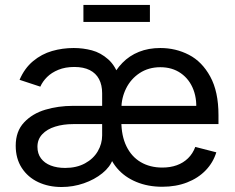

<svg xmlns="http://www.w3.org/2000/svg" viewBox="-20 -748 957 781"><path d="M43.9 -155.3Q43.9 -213.9 77.9 -250Q111.8 -286.1 164.6 -301.8Q217.3 -317.4 276.4 -317.4H817.4L776.4 -286.6Q783.2 -339.4 767.1 -382.3Q751 -425.3 715.8 -450Q680.7 -474.6 632.3 -474.6Q584.5 -474.6 548.3 -450.9Q512.2 -427.2 492.9 -388.2Q473.6 -349.1 473.6 -304.2V-254.9Q473.6 -195.3 494.4 -152.8Q515.1 -110.4 552.7 -88.4Q590.3 -66.4 640.1 -66.4Q672.9 -66.4 699.2 -75.9Q725.6 -85.4 744.9 -104.2Q764.2 -123 774.4 -150.4L859.9 -128.4Q847.2 -86.9 816.7 -55.2Q786.1 -23.4 741 -5.9Q695.8 11.7 640.1 11.7Q581.5 11.7 534.2 -8.1Q486.8 -27.8 456.3 -63.7Q425.8 -99.6 415.5 -146.5L430.7 -422.4Q449.2 -462.9 477.8 -492.2Q506.3 -521.5 545.2 -537.1Q584 -552.7 632.3 -552.7Q694.8 -552.7 748.3 -525.1Q801.8 -497.6 835.2 -436.5Q868.7 -375.5 868.7 -279.8V-243.2H277.3Q237.3 -243.2 204.3 -232.9Q171.4 -222.7 151.9 -201.9Q132.3 -181.2 132.3 -150.9Q132.3 -123 146.7 -103.8Q161.1 -84.5 186.5 -74.7Q211.9 -64.9 245.1 -64.9Q291.5 -64.9 325.7 -83.5Q359.9 -102.1 377.7 -132.6Q395.5 -163.1 395.5 -197.3V-368.7Q395.5 -402.3 382.8 -426.3Q370.1 -450.2 345 -462.9Q319.8 -475.6 282.2 -475.6Q245.6 -475.6 217.5 -464.1Q189.5 -452.6 171.4 -434.6Q153.3 -416.5 144 -395.5L59.6 -423.3Q79.6 -470.2 114.5 -499.3Q149.4 -528.3 191.7 -540.5Q233.9 -552.7 279.8 -552.7Q317.9 -552.7 353.8 -543.2Q389.6 -533.7 420.2 -506.6Q450.7 -479.5 465.3 -431.2L448.2 -99.1H438.5Q427.7 -68.8 396.2 -43.2Q364.7 -17.6 321 -2.4Q277.3 12.7 230.5 12.7Q177.7 12.7 135.5 -7.1Q93.3 -26.9 68.6 -64.9Q43.9 -103 43.9 -155.3ZM589.8 -658.7H319.3V-728H589.8Z"/></svg>

Font: Raveo Variable
Style: Regular
Weight: 400
Designer: Jakub Foglar, Rasmus Andersson (Inter)
Foundry: Jakubfoglar.com
Version: Version 1.000;Glyphs 3.2.3 (3260)